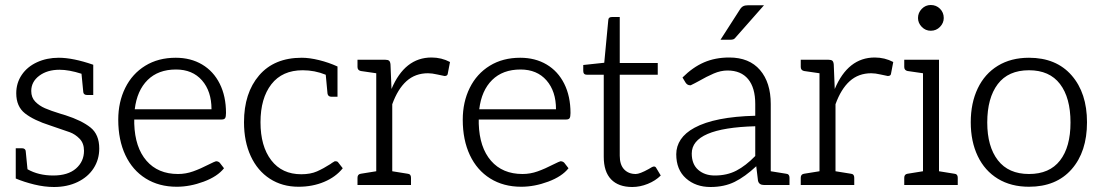

<svg xmlns="http://www.w3.org/2000/svg" viewBox="-20 -740 4405 768"><path d="M377 -146Q377 -102 354.5 -67Q332 -32 290.5 -12Q249 8 196 8Q158 8 117 -2Q76 -12 43 -26V-147H68Q75 -147 79 -143.5Q83 -140 83 -134L90 -63Q134 -38 193 -38Q252 -38 284 -66Q316 -94 316 -137Q316 -167 298.5 -185Q281 -203 259.5 -211Q238 -219 181 -238Q115 -259 80 -286.5Q45 -314 45 -367Q45 -408 67 -440.5Q89 -473 128 -491Q167 -509 215 -509Q272 -509 353 -481V-360H328Q321 -360 317 -363.5Q313 -367 313 -373L306 -445Q256 -461 218 -461Q169 -461 137 -437Q105 -413 105 -376Q105 -350 121 -333.5Q137 -317 160 -307Q183 -297 222 -285L242 -279Q307 -258 342 -230Q377 -202 377 -146Z M453 -261Q453 -332 481 -388.5Q509 -445 561 -477Q613 -509 683 -509Q743 -509 788.5 -482Q834 -455 859 -405Q884 -355 884 -288Q884 -273 880.5 -267.5Q877 -262 867 -262H517V-245Q520 -150 566 -97Q612 -44 692 -44Q723 -44 752.5 -54.5Q782 -65 817 -83Q839 -94 844 -95Q853 -95 859 -89L876 -67Q850 -34 795 -13.5Q740 7 687 7Q616 7 563 -26Q510 -59 481.5 -119.5Q453 -180 453 -261ZM826 -303Q826 -375 788 -418.5Q750 -462 684 -462Q613 -462 570.5 -420Q528 -378 519 -303Z M1351 -67Q1323 -32 1276.5 -12.5Q1230 7 1174 7Q1109 7 1059.5 -25Q1010 -57 983 -115.5Q956 -174 956 -251Q956 -368 1016.5 -438.5Q1077 -509 1187 -509Q1218 -509 1256.5 -499.5Q1295 -490 1330 -474V-353H1306Q1292 -353 1290 -366L1283 -441Q1239 -459 1191 -459Q1109 -459 1065.5 -403Q1022 -347 1022 -251Q1022 -155 1065 -99Q1108 -43 1185 -43Q1222 -43 1248 -54.5Q1274 -66 1302 -84Q1305 -87 1319 -95H1322Q1330 -95 1333 -90Z M1780 -492 1771 -445Q1770 -436 1758 -436Q1751 -437 1729.5 -442Q1708 -447 1692 -447Q1641 -447 1606 -415.5Q1571 -384 1549 -323V-55L1611 -45Q1624 -44 1624 -29V0H1410V-29Q1410 -43 1423 -45L1485 -55V-447L1423 -456Q1410 -459 1410 -472V-501H1521Q1532 -501 1536.5 -497Q1541 -493 1542 -482L1546 -384Q1599 -510 1706 -510Q1746 -510 1780 -492Z M1831 -261Q1831 -332 1859 -388.5Q1887 -445 1939 -477Q1991 -509 2061 -509Q2121 -509 2166.5 -482Q2212 -455 2237 -405Q2262 -355 2262 -288Q2262 -273 2258.5 -267.5Q2255 -262 2245 -262H1895V-245Q1898 -150 1944 -97Q1990 -44 2070 -44Q2101 -44 2130.5 -54.5Q2160 -65 2195 -83Q2217 -94 2222 -95Q2231 -95 2237 -89L2254 -67Q2228 -34 2173 -13.5Q2118 7 2065 7Q1994 7 1941 -26Q1888 -59 1859.5 -119.5Q1831 -180 1831 -261ZM2204 -303Q2204 -375 2166 -418.5Q2128 -462 2062 -462Q1991 -462 1948.5 -420Q1906 -378 1897 -303Z M2395 -113V-441H2328Q2313 -441 2313 -456V-480L2397 -489L2413 -658Q2413 -672 2428 -672H2459V-488H2611V-441H2459V-117Q2459 -81 2476.5 -62.5Q2494 -44 2523 -44Q2539 -44 2575 -64Q2590 -74 2596 -74Q2602 -74 2605 -68L2623 -38Q2602 -17 2571 -4.5Q2540 8 2509 8Q2454 8 2424.5 -22.5Q2395 -53 2395 -113Z M3125 -45Q3138 -44 3138 -29V0H3036Q3016 0 3012 -17L3005 -75Q2960 -33 2918.5 -12.5Q2877 8 2822 8Q2763 8 2724 -26.5Q2685 -61 2685 -123Q2685 -155 2703 -182Q2721 -209 2758 -229Q2839 -273 3001 -277V-324Q3001 -389 2972.5 -423.5Q2944 -458 2890 -458Q2863 -458 2835 -446Q2807 -434 2774 -415Q2767 -411 2759 -407Q2751 -403 2743 -399H2740Q2729 -399 2722 -410L2710 -430Q2751 -471 2796 -490.5Q2841 -510 2897 -510Q2977 -510 3020 -460Q3063 -410 3063 -324V-55ZM3001 -235Q2747 -228 2747 -126Q2747 -83 2773 -60.5Q2799 -38 2839 -38Q2888 -38 2925.5 -57.5Q2963 -77 3001 -116ZM2939 -701Q2945 -711 2952.5 -715Q2960 -719 2973 -719H3036L2924 -592Q2919 -585 2914 -583Q2909 -581 2900 -581H2862Z M3553 -492 3544 -445Q3543 -436 3531 -436Q3524 -437 3502.5 -442Q3481 -447 3465 -447Q3414 -447 3379 -415.5Q3344 -384 3322 -323V-55L3384 -45Q3397 -44 3397 -29V0H3183V-29Q3183 -43 3196 -45L3258 -55V-447L3196 -456Q3183 -459 3183 -472V-501H3294Q3305 -501 3309.5 -497Q3314 -493 3315 -482L3319 -384Q3372 -510 3479 -510Q3519 -510 3553 -492Z M3798 -45Q3811 -44 3811 -29V0H3597V-29Q3597 -43 3610 -45L3672 -55V-447L3610 -456Q3597 -459 3597 -472V-501H3736V-55ZM3652 -668Q3652 -689 3667 -704.5Q3682 -720 3703 -720Q3725 -720 3740 -705Q3755 -690 3755 -668Q3755 -648 3740 -632.5Q3725 -617 3703 -617Q3682 -617 3667 -632.5Q3652 -648 3652 -668Z M4328 -251Q4328 -133 4266.5 -63Q4205 7 4096 7Q4024 7 3971.5 -25Q3919 -57 3891 -115.5Q3863 -174 3863 -251Q3863 -328 3891 -386.5Q3919 -445 3971.5 -477Q4024 -509 4096 -509Q4205 -509 4266.5 -438.5Q4328 -368 4328 -251ZM4262 -250Q4262 -349 4220 -404Q4178 -459 4096 -459Q4013 -459 3971 -403.5Q3929 -348 3929 -250Q3929 -154 3971.5 -99Q4014 -44 4096 -44Q4178 -44 4220 -98Q4262 -152 4262 -250Z"/></svg>

Font: Aleo Light
Style: Regular
Weight: 300
Designer: Alessio Laiso
Foundry: Alessio Laiso
Version: Version 2.000